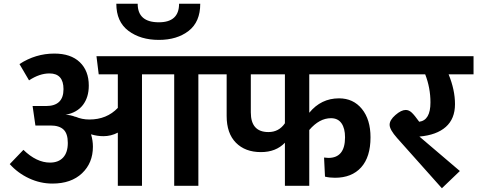

<svg xmlns="http://www.w3.org/2000/svg" viewBox="-20 -992 2548 1025"><path d="M828 -779Q730 -779 665.5 -827.5Q601 -876 601 -972H715Q715 -873 828 -873Q936 -873 936 -972H1049Q1049 -875 987 -827Q925 -779 828 -779ZM1144 -692V-595H1039V0H910V-595H738V0H609V-284Q573 -265 532 -265Q499 -265 466 -275Q476 -242 476 -209Q476 -122 418 -67Q360 -12 260 -12Q195 -12 135 -40Q75 -68 32 -116L105 -192Q175 -124 247 -124Q292 -124 317 -151Q342 -178 342 -229Q342 -279 319 -300.5Q296 -322 250 -322H169L154 -426H226Q319 -426 319 -516Q319 -600 244 -600Q191 -600 135 -563L84 -650Q170 -706 270 -706Q358 -706 406 -660Q454 -614 454 -535Q454 -473 423 -432Q392 -391 330 -379Q356 -379 383 -368V-369Q417 -354 457 -354Q550 -354 609 -416V-595H507L495 -692Z M2029 -595H1631V-390Q1694 -467 1790 -467Q1866 -467 1912 -410.5Q1958 -354 1958 -259Q1958 -154 1908 -98.5Q1858 -43 1768 -43Q1740 -43 1715 -49L1710 -151Q1726 -149 1733 -149Q1822 -149 1822 -259Q1822 -307 1803 -334Q1784 -361 1747 -361Q1685 -361 1631 -298V0H1501V-230Q1453 -180 1373 -180Q1289 -180 1239.5 -230Q1190 -280 1190 -373V-595H1104V-692H2029ZM1413 -287Q1469 -287 1501 -334V-595H1319V-392Q1319 -287 1413 -287Z M2508 -692V-595H2375Q2409 -512 2409 -436Q2409 -358 2360 -314.5Q2311 -271 2219 -263L2435 -79L2339 13L2100 -255Q2060 -300 2060 -326Q2060 -351 2091 -378Q2122 -405 2146 -405Q2163 -405 2178 -391Q2193 -377 2218 -342Q2278 -350 2278 -445Q2278 -523 2250 -595H1989V-692Z"/></svg>

Font: FiraGO SemiBold
Style: Regular
Weight: 600
Designer: bBox Type
Foundry: bBox Type GmbH
Version: Version 1.001;PS 001.001;hotconv 1.0.88;makeotf.lib2.5.64775